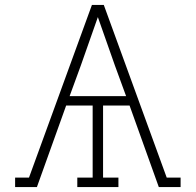

<svg xmlns="http://www.w3.org/2000/svg" viewBox="-20 -755 790 775"><path d="M41 0V-38H97L351 -735H399L653 -38H709V0H621L503 -329H396V-38H458V0H292V-38H354V-329H247L129 0ZM489 -367 444 -490Q427 -539 409.5 -588Q392 -637 375 -686Q358 -637 340.5 -588Q323 -539 306 -490L261 -367Z"/></svg>

Font: Iosevka Etoile Extralight
Style: Regular
Weight: 200
Designer: Belleve Invis
Foundry: Belleve Invis
Version: Version 22.1.2; ttfautohint (v1.8.4)